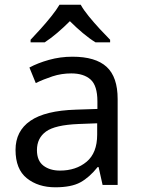

<svg xmlns="http://www.w3.org/2000/svg" viewBox="-20 -786 601 816"><path d="M288 -545Q386 -545 433 -502Q480 -459 480 -365V0H416L399 -76H395Q360 -32 321.5 -11Q283 10 215 10Q142 10 94 -28.5Q46 -67 46 -149Q46 -229 109 -272.5Q172 -316 303 -320L394 -323V-355Q394 -422 365 -448Q336 -474 283 -474Q241 -474 203 -461.5Q165 -449 132 -433L105 -499Q140 -518 188 -531.5Q236 -545 288 -545ZM314 -259Q214 -255 175.5 -227Q137 -199 137 -148Q137 -103 164.5 -82Q192 -61 235 -61Q303 -61 348 -98.5Q393 -136 393 -214V-262ZM110 -606V-617Q129 -637 152.5 -663Q176 -689 198 -716.5Q220 -744 233 -766H323Q335 -744 357.5 -716.5Q380 -689 404.5 -662.5Q429 -636 448 -617V-606H386Q360 -622 332 -645.5Q304 -669 277 -696Q250 -669 223 -646Q196 -623 170 -606Z"/></svg>

Font: Noto Sans Coptic
Style: Regular
Weight: 400
Designer: Monotype Design Team, Denis Moyogo Jacquerye
Foundry: Monotype Imaging Inc.
Version: Version 2.002; ttfautohint (v1.8.4.7-5d5b)